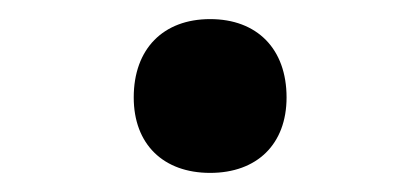

<svg xmlns="http://www.w3.org/2000/svg" viewBox="-20 -171 440 201"><path d="M200 10C249 10 280 -20 280 -69C280 -120 249 -151 200 -151C151 -151 120 -120 120 -69C120 -20 151 10 200 10Z"/></svg>

Font: Tekne LDO Light
Style: Regular
Weight: 300
Monospace: yes
Designer: Alessio Laiso, Mario Rullo, Paolo Rosset
Foundry: Alessio Laiso
Version: Version 1.000;hotconv 1.0.109;makeotfexe 2.5.65596